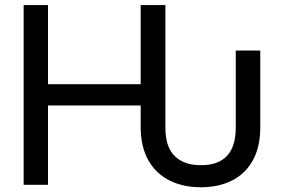

<svg xmlns="http://www.w3.org/2000/svg" viewBox="-20 -748 1140 777"><path d="M793.5 9.8Q720.7 9.8 665.8 -17.8Q610.8 -45.4 580.3 -99.4Q549.8 -153.3 549.3 -232.9V-321.3H174.3V0H75.7V-727.5H174.3V-407.2H549.3V-727.5H649.4V-232.9Q648.9 -153.8 687 -116.5Q725.1 -79.1 793.5 -79.6Q861.8 -79.1 897.9 -116.5Q934.1 -153.8 934.1 -232.9V-543.5H1033.2V-232.9Q1033.2 -152.3 1002.9 -98.4Q972.7 -44.4 918.5 -17.3Q864.3 9.8 793.5 9.8Z"/></svg>

Font: Inter Cardless Tabular
Style: Regular
Weight: 400
Designer: Rasmus Andersson
Foundry: rsms
Version: Version 4.000;git-4fc901f